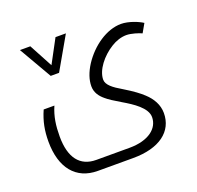

<svg xmlns="http://www.w3.org/2000/svg" viewBox="-133 -677 1090 1060"><g transform="rotate(-20 412.0 -147.0)"><path d="M360 -534H299L225 -396L151 -534H90L201 -342H250ZM266 240H474C629 240 718 172 718 64C718 15 693 -27 657 -60C636 -80 603 -105 550 -137C500 -166 466 -192 466 -223C466 -279 518 -345 580 -383C607 -400 639 -411 670 -411C698 -411 742 -397 758 -389L787 -440C763 -456 708 -479 663 -479C578 -479 488 -416 433 -332C406 -290 392 -249 392 -211C392 -175 411 -148 438 -126C454 -112 480 -95 521 -71C577 -38 649 8 649 63C649 128 588 180 474 180H279C184 180 133 115 133 -10C133 -73 140 -126 164 -181H101C75 -122 65 -69 65 -5C65 150 139 240 266 240Z"/></g></svg>

Font: Noto Kufi Arabic Light
Style: Regular
Weight: 300
Designer: Monotype Design Team, David Williams, Khaled Hosny
Foundry: Google LLC
Version: Version 2.109